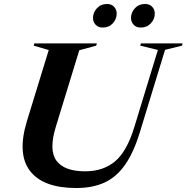

<svg xmlns="http://www.w3.org/2000/svg" viewBox="-20 -933 938 965"><path d="M260.5 -295.5Q224.5 -178 264 -125Q303.5 -72 408 -72Q499 -72 558.5 -122.2Q618 -172.5 655 -294L773.5 -682L685 -703.5L688 -715H898L894.5 -703.5L809.5 -682.5L683 -268.5Q652.5 -168.5 609.8 -106.5Q567 -44.5 506.8 -16.2Q446.5 12 363.5 12Q197 12 131 -73.8Q65 -159.5 115.5 -325L225 -681.5L149.5 -703.5L152.5 -715H467L463.5 -703.5L378.5 -680.5ZM496 -794.5Q473.5 -794.5 460.5 -808.8Q447.5 -823 447.5 -842.5Q447.5 -870.5 467.2 -891.8Q487 -913 518 -913Q540.5 -913 553.5 -898.8Q566.5 -884.5 566.5 -865Q566.5 -837 547 -815.8Q527.5 -794.5 496 -794.5ZM687.5 -794.5Q664.5 -794.5 651.5 -808.8Q638.5 -823 638.5 -842.5Q638.5 -870.5 658.2 -891.8Q678 -913 709 -913Q732 -913 745 -898.8Q758 -884.5 758 -865Q758 -837 738.2 -815.8Q718.5 -794.5 687.5 -794.5Z"/></svg>

Font: Newsreader 72pt SemiBold
Style: Italic
Weight: 600
Italic angle: -17°
Designer: Hugues Gentile
Foundry: Production Type
Version: Version 1.003; ttfautohint (v1.8.3)